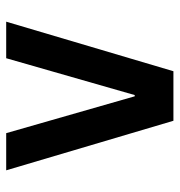

<svg xmlns="http://www.w3.org/2000/svg" viewBox="0 -580 580 620"><g transform="rotate(-90 290.0 -270.0)"><path d="M210 0H370L530 -540H412L293 -125H289L170 -540H50Z"/></g></svg>

Font: CommitMono-dimboump
Style: Bold
Weight: 700
Monospace: yes
Designer: Eigil Nikolajsen
Foundry: Eigil Nikolajsen
Version: Version 1.143